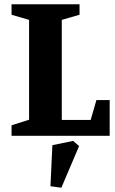

<svg xmlns="http://www.w3.org/2000/svg" viewBox="-20 -635 536 898"><path d="M34 0V-49L116 -75V-542L34 -566V-615H352V-566L269 -542V-74H404L431 -167H493V0ZM267 243 216 236 225 44 322 24 350 48Z"/></svg>

Font: Manuale ExtraBold
Style: Regular
Weight: 800
Version: Version 1.002